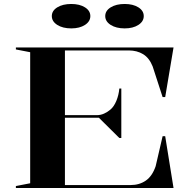

<svg xmlns="http://www.w3.org/2000/svg" viewBox="-20 -947 970 967"><path d="M60 0V-10L132 -24V-684L60 -698V-708H854L812 -458H799L749 -612Q732 -655 701 -674Q670 -693 628 -693H307V-367H467Q487 -367 504.5 -375Q522 -383 536 -395Q554 -410 566 -439Q578 -468 581 -501H591V-252H581L478 -354H307V-15H638Q682 -15 714.5 -37.5Q747 -60 764 -110L799 -261H812L854 0ZM608 -927Q650 -927 677 -910Q704 -893 704 -866Q704 -839 677 -821.5Q650 -804 608 -804Q565 -804 537.5 -821.5Q510 -839 510 -866Q510 -893 537.5 -910Q565 -927 608 -927ZM339 -927Q381 -927 408 -910Q435 -893 435 -866Q435 -839 408 -821.5Q381 -804 339 -804Q296 -804 268.5 -821.5Q241 -839 241 -866Q241 -893 268.5 -910Q296 -927 339 -927Z"/></svg>

Font: Kalnia SemiExpanded
Style: Regular
Weight: 400
Width: 6
Designer: Frida Medrano
Foundry: Frida Medrano
Version: Version 1.105